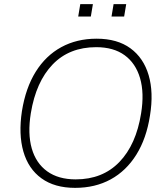

<svg xmlns="http://www.w3.org/2000/svg" viewBox="-20 -900 799 928"><path d="M86 -363Q104 -475 152.5 -553Q201 -631 276 -672Q351 -713 447 -713Q547 -713 610.5 -666.5Q674 -620 698.5 -536.5Q723 -453 705 -342Q688 -231 639 -152.5Q590 -74 515 -33Q440 8 343 8Q244 8 180.5 -38Q117 -84 93 -167.5Q69 -251 86 -363ZM129 -353Q113 -254 133.5 -182.5Q154 -111 208 -72Q262 -33 346 -33Q476 -33 557 -117Q638 -201 662 -352Q678 -450 657 -522Q636 -594 582.5 -633Q529 -672 445 -672Q315 -672 234.5 -588.5Q154 -505 129 -353ZM519 -820 529 -880H590L580 -820ZM358 -820 368 -880H429L419 -820Z"/></svg>

Font: Mulish ExtraLight
Style: Italic
Weight: 200
Italic angle: -9°
Designer: Vernon Adams
Foundry: Vernon Adams
Version: Version 3.603